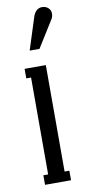

<svg xmlns="http://www.w3.org/2000/svg" viewBox="-85 -758 357 792"><g transform="rotate(-10 94.0 -362.0)"><path d="M111.8 -556.2H70.8L113.8 -690.9Q125.5 -724.1 151.9 -724.1Q167 -724.1 177.5 -714.8Q188 -705.6 188 -690.9Q188 -676.8 179.2 -664.1ZM146 0H37.1V-40H57.1V-445.8H37.1V-485.8H126V-40H146Z"/></g></svg>

Font: Margherita
Style: Regular
Weight: 400
Designer: James Puckett
Foundry: Dunwich Type Founders
Version: Version 1.008;hotconv 1.0.109;makeotfexe 2.5.65596